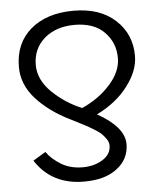

<svg xmlns="http://www.w3.org/2000/svg" viewBox="-54 -590 716 860"><g transform="rotate(-5 304.0 -159.5)"><path d="M119.1 -315.4Q119.1 -249 176.8 -192.4Q235.4 -135.7 309.6 -105.5Q387.7 -140.6 437.5 -197.3Q488.3 -253.9 488.3 -315.4Q488.3 -383.8 441.4 -431.6Q394.5 -479.5 307.6 -479.5Q224.6 -479.5 171.9 -434.6Q119.1 -388.7 119.1 -315.4ZM43 -312.5Q43 -419.9 115.2 -481.4Q187.5 -543 308.6 -543Q427.7 -543 497.1 -478.5Q565.4 -415 565.4 -318.4Q565.4 -251 513.7 -183.6Q462.9 -115.2 373 -71.3Q493.2 -3.9 493.2 72.3Q493.2 139.6 438.5 181.6Q384.8 223.6 290 223.6Q144.5 223.6 71.3 110.4Q89.8 98.6 127.9 76.2Q151.4 109.4 193.4 134.8Q234.4 159.2 289.1 159.2Q341.8 159.2 379.9 134.8Q417 111.3 417 72.3Q417 57.6 407.2 43Q396.5 27.3 383.8 15.6Q371.1 4.9 344.7 -10.7Q318.4 -26.4 299.8 -35.2Q282.2 -44.9 248 -61.5Q158.2 -106.4 100.6 -169.9Q43 -234.4 43 -312.5Z"/></g></svg>

Font: Gothic A1
Style: Regular
Weight: 400
Designer: HanYang I&C Co.,Ltd.
Version: Version 2.50